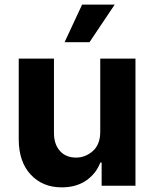

<svg xmlns="http://www.w3.org/2000/svg" viewBox="-20 -797 662 824"><path d="M410.2 -232.2V-545.5H561.4V0H416.2V-99.1H410.5Q392 -51.1 349.3 -22Q306.5 7.1 245 7.1Q162.6 7.1 111.7 -47.8Q60.7 -102.6 60.4 -198.2V-545.5H211.6V-225.1Q212 -176.8 237.6 -148.8Q263.1 -120.7 306.1 -120.7Q346.9 -120.7 378.7 -149.1Q410.5 -177.6 410.2 -232.2ZM257.1 -615.8 332.4 -777.3H472.3L364 -615.8Z"/></svg>

Font: Inter Zeller
Style: Bold
Weight: 700
Designer: Rasmus Andersson; Joe Bland
Foundry: zeller
Version: Version 3.015;git-dec3a8cb1